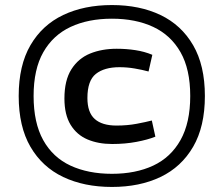

<svg xmlns="http://www.w3.org/2000/svg" viewBox="-20 -730 885 760"><path d="M423 -710Q533 -710 615.5 -670.5Q698 -631 744.5 -551Q791 -471 791 -350Q791 -229 744.5 -149Q698 -69 615.5 -29.5Q533 10 423 10Q313 10 230 -29.5Q147 -69 100.5 -149Q54 -229 54 -350Q54 -471 100.5 -551Q147 -631 230 -670.5Q313 -710 423 -710ZM423 -42Q517 -42 586.5 -74.5Q656 -107 694.5 -175.5Q733 -244 733 -350Q733 -456 694.5 -523.5Q656 -591 586.5 -623.5Q517 -656 423 -656Q329 -656 259.5 -623.5Q190 -591 151.5 -523.5Q113 -456 113 -350Q113 -244 151 -175.5Q189 -107 259 -74.5Q329 -42 423 -42ZM235 -340Q235 -412 262.5 -455.5Q290 -499 336.5 -518Q383 -537 442 -537Q480 -537 516 -531.5Q552 -526 583 -513L568 -447Q542 -454 512.5 -459Q483 -464 453 -464Q393 -464 359.5 -437.5Q326 -411 326 -342Q326 -285 355 -259Q384 -233 441 -233Q484 -233 521 -240Q558 -247 581 -253L595 -189Q565 -177 520.5 -168.5Q476 -160 424 -160Q369 -160 326.5 -178Q284 -196 259.5 -236Q235 -276 235 -340Z"/></svg>

Font: Georama Extended Medium
Style: Regular
Weight: 500
Width: 7
Designer: Jean-Baptiste Levee
Foundry: Production Type
Version: Version 1.000